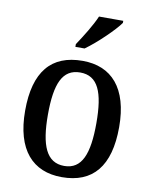

<svg xmlns="http://www.w3.org/2000/svg" viewBox="-86 -831 719 905"><g transform="rotate(10 273.0 -378.0)"><path d="M229 -619V-606H273C327 -644 406 -721 430 -756V-766H314C295 -721 257 -661 229 -619ZM272 10C420 10 498 -81 498 -269C498 -456 413 -547 275 -547C125 -547 48 -456 48 -269C48 -81 133 10 272 10ZM274 -44C189 -44 157 -122 157 -269C157 -417 188 -491 273 -491C358 -491 389 -417 389 -269C389 -122 359 -44 274 -44Z"/></g></svg>

Font: Noto Serif Lao SemiCondensed Medium
Style: Regular
Weight: 500
Width: 4
Designer: Monotype Design Team
Foundry: Monotype Imaging Inc.
Version: Version 2.003